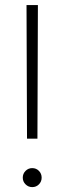

<svg xmlns="http://www.w3.org/2000/svg" viewBox="-20 -748 260 774"><path d="M88.9 -189 86.9 -727.5H132.8L130.9 -189ZM109.9 6.3Q94.2 6.3 83 -4.9Q71.8 -16.1 71.8 -31.7Q71.8 -47.9 83 -59.1Q94.2 -70.3 109.9 -70.3Q126 -70.3 137 -59.1Q147.9 -47.9 147.9 -31.7Q147.9 -16.1 137 -4.9Q126 6.3 109.9 6.3Z"/></svg>

Font: Inter 28pt ExtraLight
Style: Regular
Weight: 250
Designer: Rasmus Andersson
Foundry: rsms
Version: Version 4.001;git-66647c0bb